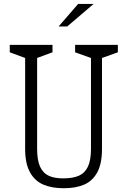

<svg xmlns="http://www.w3.org/2000/svg" viewBox="-20 -962 660 993"><path d="M110 -192V-685L121.5 -658L30.5 -691.5V-730H251.5V-691.5L160.5 -658L172 -690V-191.5Q172 -133.5 187.2 -100Q202.5 -66.5 232.5 -52.8Q262.5 -39 310 -39.5Q358 -40 388.5 -53.5Q419 -67 434.8 -100.2Q450.5 -133.5 450.5 -191.5V-690L462 -658L368.5 -691.5V-730H589.5V-691.5L496 -658L507.5 -685V-192Q507.5 -116.5 483.5 -71.5Q459.5 -26.5 416 -7.5Q372.5 11.5 310 11.5Q247.5 11.5 203.5 -7.5Q159.5 -26.5 134.8 -71.5Q110 -116.5 110 -192ZM464 -941.5H384L283 -825H327.5Z"/></svg>

Font: Monaspace Xenon Var
Style: Regular
Weight: 400
Designer: Riley Cran and the Lettermatic Team
Version: Version 1.000 (Monaspace Xenon Var)